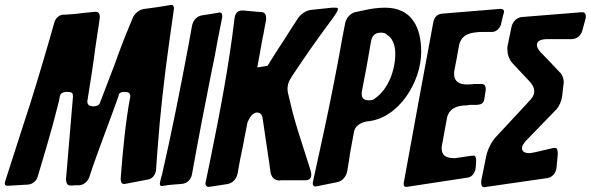

<svg xmlns="http://www.w3.org/2000/svg" viewBox="-39 -784 2461 800"><path d="M79 -15C97 -17 114 -30 119 -51L158 -183C175 -240 191 -300 202 -345C206 -360 209 -372 210 -381C212 -394 222 -401 239 -401C263 -401 265 -396 265 -381L236 -37C237 -19 242 -11 256 -11C262 -11 268 -11 273 -12H292C310 -14 326 -27 333 -46C353 -107 374 -164 393 -215C417 -279 436 -331 455 -384C455 -396 464 -401 481 -401C497 -401 504 -395 504 -383C484 -278 472 -148 464 -43V-34C465 -24 469 -18 477 -17L481 -18H483C515 -24 546 -30 578 -36C595 -39 608 -54 611 -74L617 -157C628 -308 645 -458 666 -608L685 -742V-744L686 -749C685 -758 683 -763 676 -764L672 -763H669L653 -760C629 -756 603 -752 579 -749L563 -747C542 -744 524 -730 514 -710L515 -711L499 -673C482 -633 467 -593 452 -553C446 -534 437 -511 427 -485L379 -360C377 -348 367 -341 350 -341C334 -341 325 -347 325 -360V-363C339 -448 352 -534 357 -577C361 -605 365 -632 369 -657C372 -673 374 -689 376 -705L377 -711C377 -728 372 -735 358 -735L348 -734C339 -733 328 -732 320 -731C311 -730 302 -730 293 -728C275 -726 254 -724 235 -723H225C207 -722 192 -708 187 -689L170 -629C136 -512 95 -373 58 -263L-17 -30C-18 -26 -19 -22 -19 -19C-19 -11 -12 -10 -6 -10Z M663 -13C680 -15 697 -16 712 -17L720 -18C741 -20 757 -36 761 -58C786 -198 813 -338 841 -478C851 -524 860 -571 868 -617L886 -708C887 -710 887 -713 887 -718C887 -727 884 -732 877 -732H876C875 -732 875 -732 874 -732L871 -731C846 -727 824 -723 802 -720C782 -717 765 -699 761 -676L744 -583C711 -407 676 -231 636 -56C633 -47 631 -39 629 -30V-31C628 -25 627 -21 627 -18C627 -12 630 -9 635 -9H637C639 -9 640 -9 644 -10Z M908 -17C929 -20 946 -37 951 -61C954 -80 958 -99 961 -117C963 -126 965 -136 967 -146C971 -166 976 -186 979 -207C984 -231 988 -254 992 -273C995 -281 1000 -291 1008 -302C1016 -311 1024 -315 1032 -315C1044 -315 1052 -308 1055 -293L1080 -124C1082 -112 1084 -100 1085 -89L1088 -68C1091 -46 1105 -32 1124 -32L1133 -33H1234C1253 -33 1258 -45 1258 -55C1258 -60 1257 -66 1256 -71L1227 -162C1210 -213 1194 -265 1180 -317L1162 -392C1160 -401 1159 -407 1159 -412C1159 -422 1160 -441 1175 -461H1174C1225 -538 1277 -613 1332 -687C1340 -698 1348 -708 1356 -720L1355 -719C1364 -732 1369 -741 1369 -747C1369 -749 1369 -752 1357 -752H1345L1259 -743C1236 -741 1213 -725 1200 -704C1183 -678 1166 -652 1150 -626L1138 -608C1116 -574 1093 -538 1076 -510L1033 -503L1056 -630C1056 -632 1057 -635 1058 -638C1059 -644 1061 -653 1063 -666L1070 -703C1070 -720 1068 -734 1047 -734L1033 -735C1015 -737 996 -738 977 -740H966C952 -740 940 -728 938 -706C915 -512 878 -319 839 -127L819 -30C818 -24 817 -21 817 -20C817 -11 822 -6 829 -5L834 -6H837Z M1366 -25C1387 -29 1404 -48 1408 -72L1414 -108V-107C1417 -131 1421 -157 1427 -186L1436 -235C1440 -258 1462 -273 1489 -278C1622 -288 1716 -443 1716 -568C1716 -668 1678 -752 1566 -752C1540 -752 1512 -749 1482 -742L1439 -733C1419 -727 1401 -707 1398 -681L1388 -630C1368 -515 1339 -369 1316 -261L1266 -31C1265 -25 1264 -22 1264 -21C1264 -13 1268 -7 1274 -7C1277 -7 1280 -8 1282 -8ZM1489 -509 1507 -612V-611C1511 -636 1524 -648 1549 -648C1560 -648 1569 -645 1574 -639L1570 -641C1579 -636 1585 -631 1588 -627L1586 -629C1601 -612 1608 -589 1608 -560C1608 -495 1581 -413 1522 -373L1525 -375C1519 -369 1510 -366 1499 -366C1469 -366 1468 -382 1468 -399L1469 -402V-404Z M1910 -44C1928 -47 1940 -63 1943 -84L1945 -113C1945 -126 1943 -136 1933 -136L1928 -135H1925L1857 -125C1823 -125 1801 -132 1801 -170L1802 -174V-176L1823 -290C1831 -334 1868 -345 1907 -345C1911 -346 1916 -347 1922 -347H1947C1949 -347 1951 -347 1954 -348C1969 -349 1977 -357 1979 -371L1985 -410C1985 -425 1981 -434 1968 -434H1938C1935 -434 1933 -434 1930 -433L1907 -432C1875 -432 1853 -444 1853 -476C1853 -482 1853 -487 1855 -491L1854 -489C1861 -525 1868 -561 1874 -597C1886 -645 1927 -649 1967 -651H2013C2030 -652 2044 -666 2050 -686H2049C2052 -699 2055 -711 2058 -723L2059 -726V-725C2060 -729 2061 -732 2061 -736C2061 -745 2053 -747 2045 -747L1802 -727H1803C1782 -725 1770 -712 1766 -689C1725 -469 1684 -247 1644 -26C1643 -25 1643 -22 1643 -18C1643 -10 1646 -6 1652 -5L1657 -6H1660Z M2183 -148 2185 -149C2178 -147 2172 -146 2166 -146C2138 -146 2136 -160 2136 -168C2136 -176 2142 -185 2152 -197L2279 -328C2291 -341 2300 -362 2303 -381L2309 -433C2310 -436 2310 -438 2310 -441C2310 -453 2306 -470 2295 -482V-481C2269 -509 2242 -537 2215 -565C2203 -578 2198 -588 2198 -596C2198 -613 2213 -621 2243 -621H2343C2365 -621 2383 -637 2388 -659L2401 -707C2402 -710 2402 -713 2402 -716C2402 -725 2398 -733 2388 -733H2383L2135 -713C2114 -711 2097 -694 2092 -671L2076 -593C2075 -589 2075 -584 2075 -580C2075 -562 2080 -538 2097 -520L2170 -442C2181 -430 2187 -417 2187 -404C2187 -392 2181 -378 2170 -367C2123 -316 2075 -265 2027 -213C2009 -194 1993 -162 1987 -134L1966 -30C1966 -27 1966 -24 1966 -21C1966 -11 1970 -4 1979 -4C1980 -4 1982 -5 1985 -5L2242 -42C2262 -45 2278 -63 2280 -87L2285 -141V-147C2285 -162 2280 -168 2274 -168C2271 -168 2268 -168 2265 -167Z"/></svg>

Font: Bangerz
Style: Regular
Weight: 400
Designer: vernon adams
Foundry: Vernon Adams
Version: Version 2.10;December 28, 2023;FontCreator 13.0.0.2683 64-bi